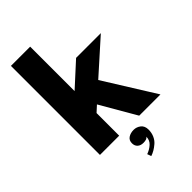

<svg xmlns="http://www.w3.org/2000/svg" viewBox="-299 -872 1192 1192"><g transform="rotate(-45 297.0 -276.0)"><path d="M55.7 0V-781.7H224.6V-391.6L377 -530.8H594.2L377 -336.4L586.9 0H400.4L264.2 -234.9L224.6 -198.7V0ZM300.3 138.2Q275.4 138.2 261.2 125Q247.1 111.8 247.1 89.4Q247.1 63 266.6 50.3Q286.1 37.6 313.5 37.6Q338.9 37.6 359.6 53.7Q380.4 69.8 380.4 102.5Q380.4 130.4 370.1 153.3Q359.9 176.3 342.5 191.2Q325.2 206.1 309.3 215.3Q293.5 224.6 275.9 230.5L266.6 204.1Q295.9 193.8 317.6 174.1Q339.4 154.3 339.4 123.5Q331.1 138.2 300.3 138.2Z"/></g></svg>

Font: Epilogue ExtraBold
Style: Regular
Weight: 800
Designer: Tyler Finck
Foundry: Etcetera Type Co
Version: Version 2.112